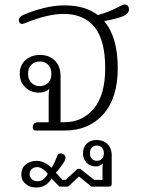

<svg xmlns="http://www.w3.org/2000/svg" viewBox="-20 -582 643 856"><path d="M126 -15Q126 -37 153 -37H197V-153Q197 -168 200 -186Q184 -169 153 -169Q117 -169 92.5 -193Q68 -217 68 -253Q68 -291 93.5 -314Q119 -337 158 -337Q201 -337 225.5 -311Q250 -285 250 -244V-37H266Q347 -37 398 -97.5Q449 -158 449 -278Q449 -403 401.5 -461.5Q354 -520 263 -520Q199 -520 110 -486Q83 -475 78 -475Q73 -475 68.5 -479.5Q64 -484 64 -492Q64 -500 69 -505.5Q74 -511 85 -516Q126 -534 174.5 -546Q223 -558 268 -558Q360 -558 416 -515Q469 -529 516 -555Q519 -556 525 -559Q531 -562 535 -562Q545 -562 550 -556Q555 -550 555 -540Q555 -521 527 -509Q500 -498 444 -488Q505 -418 505 -278Q505 -145 440.5 -72.5Q376 0 268 0H139Q133 0 129.5 -4Q126 -8 126 -15ZM209 -253Q209 -279 194.5 -293.5Q180 -308 157 -308Q135 -308 120 -293.5Q105 -279 105 -253Q105 -228 120 -213Q135 -198 157 -198Q180 -198 194.5 -212.5Q209 -227 209 -253ZM75 196Q75 168 94.5 151.5Q114 135 144 135Q177 135 210 166Q221 149 233 119Q236 110 239 106Q242 102 250 102Q258 102 265 107.5Q272 113 272 121Q272 128 266 140Q246 170 229 188L259 220H273L325 171H338L400 220H437V168Q437 153 439 147Q424 160 407 160Q382 160 366 143.5Q350 127 350 101Q350 74 367 58Q384 42 411 42Q441 42 459.5 60.5Q478 79 478 108V238Q478 250 465 250H388L332 205L284 250H245L210 214Q200 232 182.5 243Q165 254 142 254Q113 254 94 238Q75 222 75 196ZM443 101Q443 85 434.5 76Q426 67 412 67Q398 67 389.5 76Q381 85 381 101Q381 117 389.5 126Q398 135 412 135Q426 135 434.5 126Q443 117 443 101ZM193 193Q168 163 146 163Q132 163 122 171.5Q112 180 112 194Q112 208 122 217Q132 226 147 226Q164 226 175.5 215.5Q187 205 193 193Z"/></svg>

Font: Maitree Light
Style: Regular
Weight: 300
Designer: CadsonDemak Team
Foundry: CadsonDemak
Version: Version 1.001